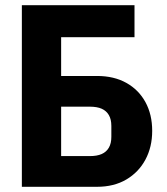

<svg xmlns="http://www.w3.org/2000/svg" viewBox="-20 -718 640 738"><path d="M64 -698H497V-575H215V-426H353Q418 -426 465.5 -399.5Q513 -373 539 -325.5Q565 -278 565 -215Q565 -153 539 -104.5Q513 -56 465.5 -28Q418 0 353 0H64ZM325 -118Q353 -118 371 -126Q389 -134 398.5 -150.5Q408 -167 408 -192V-234Q408 -259 398.5 -275.5Q389 -292 371 -300Q353 -308 325 -308H215V-118Z"/></svg>

Font: Lilex
Style: Regular
Weight: 400
Monospace: yes
Designer: Mike Abbink, Paul van der Laan, Pieter van Rosmalen, Mikhael Khrustik
Foundry: Mikhael Khrustik
Version: Version 2.510